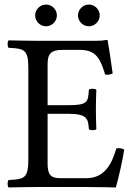

<svg xmlns="http://www.w3.org/2000/svg" viewBox="-20 -825 597 847"><path d="M281 -361H190V-541C190 -585 202 -605 256 -605H331C406 -605 422 -565 444 -496C456 -494 467 -496 477 -501C472 -542 457 -638 455 -646C455 -648 454 -649 451 -649C434 -646 426 -645 402 -645H147C117 -645 58 -646 18 -647C12 -641 12 -620 18 -614C88 -611 105 -606 105 -523V-122C105 -39 88 -34 18 -31C12 -25 12 -4 18 2C55 1 115 0 148 0H363C411 0 491 2 491 2C505 -48 520 -114 528 -165C518 -171 506 -173 493 -170C473 -98 438 -39 362 -39H246C204 -39 190 -55 190 -102V-323H281C366 -323 369 -300 372 -255C378 -249 399 -249 405 -255C404 -281 403 -309 403 -343C403 -371 404 -405 405 -429C399 -435 378 -435 372 -429C369 -374 366 -361 281 -361ZM135 -757C135 -731 157 -709 183 -709C209 -709 231 -731 231 -757C231 -783 209 -805 183 -805C157 -805 135 -783 135 -757ZM324 -757C324 -731 346 -709 372 -709C398 -709 420 -731 420 -757C420 -783 398 -805 372 -805C346 -805 324 -783 324 -757Z"/></svg>

Font: Libertinus Math
Style: Regular
Weight: 400
Designer: Philipp H. Poll, Khaled Hosny
Foundry: Caleb Maclennan
Version: Version 7.050;RELEASE